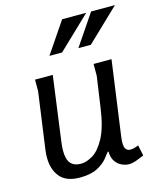

<svg xmlns="http://www.w3.org/2000/svg" viewBox="-112 -814 762 909"><g transform="rotate(-15 269.0 -360.0)"><path d="M168 -490 125 -171Q122 -149 122 -130Q122 -87 139 -68Q156 -49 189 -49Q216 -49 247.5 -68Q279 -87 306 -137Q333 -187 346 -279L368 -432V-490H456L405 -121Q404 -114 403.5 -107Q403 -100 403 -95Q403 -71 411 -62Q419 -53 431 -53Q446 -53 459 -58Q472 -63 472 -63L483 -11Q483 -11 470.5 -5.5Q458 0 441 6Q424 12 408 12Q391 12 372.5 3.5Q354 -5 341.5 -23.5Q329 -42 329 -71H325Q318 -61 301 -40.5Q284 -20 252 -3.5Q220 13 168 13Q101 13 70.5 -23.5Q40 -60 40 -119Q40 -138 43 -159L81 -433V-490ZM279 -733H397L238 -581H176ZM421 -733H538L379 -581H318Z"/></g></svg>

Font: Rosario Light
Style: Italic
Weight: 300
Italic angle: -8.05°
Designer: Hector Gatti
Foundry: Omnibus Type
Version: Version 1.101; ttfautohint (v1.8.1.43-b0c9)